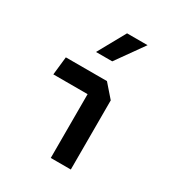

<svg xmlns="http://www.w3.org/2000/svg" viewBox="-189 -942 999 1070"><g transform="rotate(30 310.0 -407.0)"><path d="M295.5 0H424.5V-445L352.5 -527.5H88L75 -410.5H295.5ZM323 -637.5H218.5L316.5 -814H448.5Z"/></g></svg>

Font: Monaspace Krypton SemiBold
Style: Regular
Weight: 600
Designer: Riley Cran & the Lettermatic Team
Foundry: Lettermatic
Version: Version 1.200 (Monaspace Krypton)